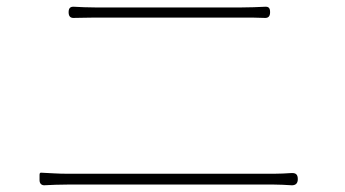

<svg xmlns="http://www.w3.org/2000/svg" viewBox="-20 -636 1020 568"><path d="M476 -614C379 -614 282 -614 261 -614C237 -614 219 -615 200 -616C188 -617 183 -612 183 -600C183 -588 188 -582 200 -583C219 -583 237 -584 261 -584C281 -584 378 -584 476 -584C574 -584 672 -584 695 -584C719 -584 742 -584 762 -583C774 -582 779 -588 779 -600C779 -612 775 -617 763 -616C742 -615 719 -614 695 -614C672 -614 574 -614 476 -614ZM485 -90C625 -90 765 -90 791 -90C807 -90 824 -89 841 -88C854 -87 861 -93 861 -106C861 -120 855 -125 841 -124C825 -123 809 -122 791 -122C739 -122 230 -122 179 -122C150 -122 129 -124 104 -125C99 -126 97 -124 97 -119V-106V-103C97 -93 103 -87 113 -88C134 -89 153 -90 179 -90C205 -90 345 -90 485 -90Z"/></svg>

Font: GenSenRounded2 TW EL
Style: Regular
Weight: 250
Version: Version 2.100;PS 2.1;hotconv 16.6.51;makeotf.lib2.5.65220 DE